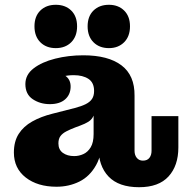

<svg xmlns="http://www.w3.org/2000/svg" viewBox="-20 -769 780 802"><path d="M188 -334Q148 -334 117 -354.5Q86 -375 86 -418Q86 -457 120.5 -483.5Q155 -510 210.5 -524Q266 -538 328 -538Q432 -538 487.5 -496Q543 -454 542 -369L373 -389Q373 -424 349.5 -439.5Q326 -455 288 -455Q263 -455 239.5 -449Q216 -443 199.5 -429Q183 -415 178 -391L182 -472Q225 -470 250.5 -454Q276 -438 275 -405Q274 -373 251.5 -353.5Q229 -334 188 -334ZM561 13Q476 13 433.5 -31.5Q391 -76 391 -155V-171H371V-286H366L373 -341V-389L542 -369V-139Q542 -121 551.5 -109.5Q561 -98 577 -98Q595 -98 604 -109.5Q613 -121 613 -139V-284H725V-153Q725 -77 684 -32Q643 13 561 13ZM216 11Q137 11 87.5 -27.5Q38 -66 38 -132Q38 -178 58 -209.5Q78 -241 114.5 -261.5Q151 -282 199 -294L293 -318Q320 -325 338 -334Q356 -343 364.5 -356Q373 -369 373 -389L375 -286H371Q364 -270 350 -261Q336 -252 314 -244L295 -237Q274 -229 257.5 -220.5Q241 -212 232.5 -200.5Q224 -189 224 -170Q224 -144 242.5 -130.5Q261 -117 290 -117Q310 -117 328.5 -125.5Q347 -134 359 -154Q371 -174 371 -209L408 -206Q408 -127 381.5 -79.5Q355 -32 311.5 -10.5Q268 11 216 11ZM435 -568Q395 -568 370.5 -592.5Q346 -617 346 -659Q346 -701 370.5 -725Q395 -749 435 -749Q474 -749 498.5 -725Q523 -701 523 -659Q523 -617 498.5 -592.5Q474 -568 435 -568ZM213 -568Q173 -568 148.5 -592.5Q124 -617 124 -659Q124 -701 148.5 -725Q173 -749 213 -749Q253 -749 277.5 -725Q302 -701 302 -659Q302 -617 277.5 -592.5Q253 -568 213 -568Z"/></svg>

Font: Montagu Slab 24pt
Style: Bold
Weight: 700
Designer: Florian Karsten
Foundry: Florian Karsten
Version: Version 1.000